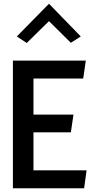

<svg xmlns="http://www.w3.org/2000/svg" viewBox="-20 -1017 534 1027"><path d="M70 -822 123 -787 242 -904 359 -788 412 -822 242 -997ZM159 -404V-597H425L439 -693H49V-10H430L443 -106H159V-309H359L373 -404Z"/></svg>

Font: Bluebird
Style: LiNrw
Weight: 300
Designer: Jasper
Foundry: Cannot Into Space Fonts
Version: Version 0.98